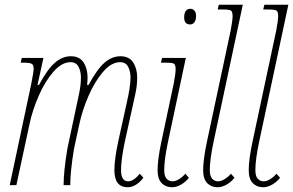

<svg xmlns="http://www.w3.org/2000/svg" viewBox="-20 -780 1235 809"><path d="M462 -63Q462 -108 478 -183L513 -342Q530 -415 530 -453Q530 -479 520 -498.5Q510 -518 486 -518Q449 -518 414 -477Q379 -436 353 -376Q327 -316 315 -260L292 -154Q276 -58 276 0H248Q248 -58 264 -154L304 -342Q306 -350 313.5 -386.5Q321 -423 321 -453Q321 -479 311 -498.5Q301 -518 277 -518Q240 -518 204.5 -477Q169 -436 143 -376Q117 -316 105 -260L49 0H21L112 -428Q122 -481 122 -488Q122 -506 114 -511Q106 -516 77 -516H67L72 -536H163L138 -422H144Q179 -487 210.5 -515Q242 -543 279 -543Q315 -543 332 -517Q349 -491 349 -453Q349 -442 347 -422H353Q388 -487 419.5 -515Q451 -543 488 -543Q524 -543 541 -517Q558 -491 558 -453Q558 -418 550 -383Q542 -348 541 -342L506 -183Q490 -108 490 -63Q490 -16 520 -16Q543 -16 569 -48L584 -31Q570 -12 552.5 -1.5Q535 9 518 9Q462 9 462 -63Z M756 -707Q756 -724 762.5 -733.5Q769 -743 782 -743Q792 -743 799 -735.5Q806 -728 806 -713Q806 -695 799 -686Q792 -677 781 -677Q756 -677 756 -707ZM644 -63Q644 -108 660 -183L712 -428Q720 -470 720 -488Q720 -507 713 -511.5Q706 -516 677 -516H658L663 -536H763L688 -183Q672 -108 672 -63Q672 -38 682 -27Q692 -16 707 -16Q720 -16 735 -25.5Q750 -35 761 -48L776 -31Q762 -13 742.5 -2Q723 9 705 9Q678 9 661 -8.5Q644 -26 644 -63Z M836 -63Q836 -108 852 -183L952 -652Q960 -694 960 -712Q960 -731 953 -735.5Q946 -740 917 -740H897L902 -760H1003L880 -183Q864 -108 864 -63Q864 -38 874 -27Q884 -16 899 -16Q912 -16 927 -25.5Q942 -35 953 -48L968 -31Q954 -13 934.5 -2Q915 9 897 9Q870 9 853 -8.5Q836 -26 836 -63Z M1028 -63Q1028 -108 1044 -183L1144 -652Q1152 -694 1152 -712Q1152 -731 1145 -735.5Q1138 -740 1109 -740H1089L1094 -760H1195L1072 -183Q1056 -108 1056 -63Q1056 -38 1066 -27Q1076 -16 1091 -16Q1104 -16 1119 -25.5Q1134 -35 1145 -48L1160 -31Q1146 -13 1126.5 -2Q1107 9 1089 9Q1062 9 1045 -8.5Q1028 -26 1028 -63Z"/></svg>

Font: Noto Serif CondThin
Style: Italic
Weight: 250
Width: 3
Italic angle: -12°
Designer: Monotype Design Team
Foundry: Monotype Imaging Inc.
Version: Version 1.001